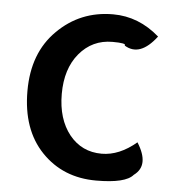

<svg xmlns="http://www.w3.org/2000/svg" viewBox="-46 -607 609 663"><g transform="rotate(5 258.5 -275.5)"><path d="M311 13Q196 13 122 -64Q48 -141 48 -275Q48 -407 127 -485Q206 -564 320 -564Q409 -564 481 -501Q424 -426 369 -460Q376 -469 326 -469Q256 -469 211 -415Q167 -362 167 -275Q167 -188 210 -134Q253 -81 322 -81Q383 -81 442 -131Q490 -55 439 -18Q413 13 311 13Z"/></g></svg>

Font: Swei Half Moon CJK SC
Style: Medium
Weight: 500
Version: Version 2.071